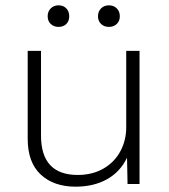

<svg xmlns="http://www.w3.org/2000/svg" viewBox="-20 -691 633 721"><path d="M504 -500V0H459L457 -99Q432 -46 382 -18Q332 10 264 10Q182 10 133 -35.5Q84 -81 84 -170V-500H134V-182Q134 -34 272 -34Q327 -34 368.5 -58Q410 -82 432 -123Q454 -164 454 -213V-500ZM240 -630Q240 -612 229 -601Q218 -590 200 -590Q182 -590 170.5 -601Q159 -612 159 -630Q159 -648 170.5 -659.5Q182 -671 200 -671Q218 -671 229 -659.5Q240 -648 240 -630ZM430 -630Q430 -612 418.5 -601Q407 -590 389 -590Q371 -590 359.5 -601Q348 -612 348 -630Q348 -648 359.5 -659.5Q371 -671 389 -671Q407 -671 418.5 -659.5Q430 -648 430 -630Z"/></svg>

Font: Work Sans Light
Style: Regular
Weight: 300
Designer: Wei Huang
Foundry: Wei Huang
Version: Version 1.500